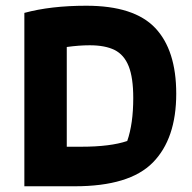

<svg xmlns="http://www.w3.org/2000/svg" viewBox="-20 -650 671 670"><path d="M65 -605Q157 -630 281 -630Q448 -630 521.5 -552.5Q595 -475 595 -323Q595 -166 513.5 -83Q432 0 241 0H65ZM264 -138Q365 -138 424 -158Q445 -218 445 -308Q445 -379 429 -419Q413 -459 380 -475.5Q347 -492 293 -492Q256 -492 213 -486V-138Z"/></svg>

Font: Athiti
Style: Bold
Weight: 700
Designer: CadsonDemak Team
Foundry: CadsonDemak
Version: Version 1.033